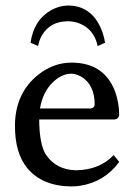

<svg xmlns="http://www.w3.org/2000/svg" viewBox="-20 -666 493 696"><path d="M334 -499Q321.8 -559.1 268.1 -581.1Q247.6 -588.9 226.1 -588.9Q162.1 -588.9 131.8 -537.6Q121.6 -519.5 118.2 -499L90.8 -511.2Q102.1 -593.3 166 -629.4Q195.3 -645.5 226.1 -646Q307.6 -646 344.2 -566.9Q356 -541.5 360.8 -511.2ZM125 -272.9H309.1Q322.3 -274.9 323.2 -287.1Q323.2 -359.4 273.4 -388.7Q255.9 -398.4 238.8 -398.9Q203.1 -398.9 169.9 -366.2Q134.8 -331.1 125 -272.9ZM392.1 -104 412.1 -79.1Q359.4 -6.8 271 7.3Q253.9 9.8 237.8 9.8Q133.8 8.8 79.1 -56.2Q34.2 -110.8 34.2 -209Q34.2 -328.1 119.1 -395.5Q174.8 -439 238.8 -439Q357.9 -439 397.5 -333.5Q411.6 -294.4 412.1 -250Q410.2 -233.9 394 -232.9H122.1Q122.6 -144 146 -106Q183.6 -50.3 254.9 -48.8Q341.3 -49.8 392.1 -104Z"/></svg>

Font: Linux Biolinum O
Style: Regular
Weight: 400
Designer: Philipp H. Poll
Foundry: Philipp H. Poll
Version: Version 1.0.4